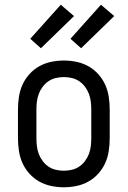

<svg xmlns="http://www.w3.org/2000/svg" viewBox="-20 -784 540 812"><path d="M250 8Q223 8 196.5 2.5Q170 -3 146.5 -16Q123 -29 104.5 -49.5Q86 -70 75 -94.5Q64 -119 60 -146Q56 -173 56 -200V-320Q56 -347 60 -374Q64 -401 75 -425.5Q86 -450 104.5 -470.5Q123 -491 146.5 -504Q170 -517 196.5 -522.5Q223 -528 250 -528Q277 -528 303.5 -522.5Q330 -517 353.5 -504Q377 -491 395.5 -470.5Q414 -450 425 -425.5Q436 -401 440 -374Q444 -347 444 -320V-200Q444 -173 440 -146Q436 -119 425 -94.5Q414 -70 395.5 -49.5Q377 -29 353.5 -16Q330 -3 303.5 2.5Q277 8 250 8ZM250 -62Q267 -62 284 -66Q301 -70 315 -79.5Q329 -89 339.5 -103Q350 -117 356 -133Q362 -149 364 -166Q366 -183 366 -200V-320Q366 -337 364 -354Q362 -371 356 -387Q350 -403 339.5 -417Q329 -431 315 -440.5Q301 -450 284 -454Q267 -458 250 -458Q233 -458 216 -454Q199 -450 185 -440.5Q171 -431 160.5 -417Q150 -403 144 -387Q138 -371 136 -354Q134 -337 134 -320V-200Q134 -183 136 -166Q138 -149 144 -133Q150 -117 160.5 -103Q171 -89 185 -79.5Q199 -70 216 -66Q233 -62 250 -62ZM323 -580 278 -620 407 -764 463 -716ZM153 -580 108 -620 237 -764 293 -716Z"/></svg>

Font: HulyMono
Style: Regular
Weight: 400
Monospace: yes
Designer: Belleve Invis
Foundry: Belleve Invis
Version: Version 33.2.5; ttfautohint (v1.8.4)